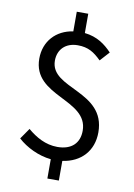

<svg xmlns="http://www.w3.org/2000/svg" viewBox="-102 -900 759 1087"><g transform="rotate(10 277.5 -356.5)"><path d="M473 -641C433 -683 387 -717 315 -725V-836H249V-723C152 -709 86 -638 86 -538C86 -320 399 -360 399 -178C399 -108 356 -63 273 -63C205 -63 148 -96 101 -136L58 -74C106 -30 178 5 249 12V123H315V10C421 -5 488 -78 488 -184C488 -424 175 -379 175 -542C175 -607 219 -650 288 -650C349 -650 383 -627 424 -587Z"/></g></svg>

Font: Noto Sans T Chinese Regular
Style: Regular
Weight: 400
Designer: Ryoko NISHIZUKA (kana & ideographs); Paul D. Hunt (Latin, Greek & Cyrillic); Wenlong ZHANG (bopomofo); Sandoll Communica
Foundry: Adobe Systems Incorporated
Version: Version 1.000;PS 1;hotconv 1.0.78;makeotf.lib2.5.61930